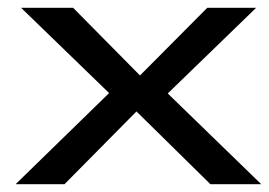

<svg xmlns="http://www.w3.org/2000/svg" viewBox="-20 -471 688 491"><path d="M338 -278 167 -451H34L259 -233L20 0H145L329 -186L518 0H648L409 -232L635 -451H510Z"/></svg>

Font: Charger
Style: ExBd
Weight: 400
Designer: Jasper
Foundry: Cannot Into Space Fonts
Version: Version 0.99